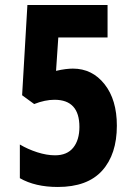

<svg xmlns="http://www.w3.org/2000/svg" viewBox="-20 -734 540 764"><path d="M210 10Q328 10 386.5 -55Q445 -120 445 -234Q445 -337 396 -399Q347 -461 270 -461Q258 -461 241 -459Q224 -457 203 -452L212 -585H408V-714H89L68 -355L116 -320Q159 -337 197 -337Q296 -337 296 -229Q296 -177 271.5 -146.5Q247 -116 199 -116Q166 -116 128.5 -128Q91 -140 59 -159V-25Q120 10 210 10Z"/></svg>

Font: Noto Sans Mono Condensed Extra
Style: Regular
Weight: 800
Width: 3
Designer: Monotype Design Team
Foundry: Monotype Imaging Inc.
Version: Version 1.900